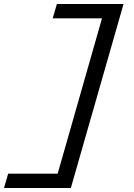

<svg xmlns="http://www.w3.org/2000/svg" viewBox="-35 -807 669 962"><path d="M476 -715H229L250 -787H584L320 135H-15L6 63H254Z"/></svg>

Font: Intel One Mono
Style: Italic
Weight: 400
Italic angle: -16°
Monospace: yes
Designer: Fred Shallcrass
Foundry: Frere-Jones Type LLC
Version: Version 1.400;hotconv 1.1.0;makeotfexe 2.6.0;FJTRelease1.4